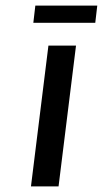

<svg xmlns="http://www.w3.org/2000/svg" viewBox="-20 -662 365 682"><path d="M188 0H90L152 -500H250ZM318.4 -581H98.4L105.5 -642H325.5Z"/></svg>

Font: Kulim Park SemiBold
Style: Italic
Weight: 600
Italic angle: -8°
Designer: Noponies / Dale Sattler
Foundry: Noponies
Version: Version 1.000; ttfautohint (v1.8.3)